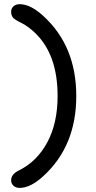

<svg xmlns="http://www.w3.org/2000/svg" viewBox="-20 -789 458 918"><path d="M74.2 109.4Q127 109.4 189.5 50.8Q344.7 -92.3 344.7 -329.8Q344.7 -567.4 189.5 -710.4Q127 -769 74.2 -769Q55.7 -769 44.4 -758.8Q33.2 -748.5 33.2 -732.9Q33.2 -717.3 40.8 -706.5Q48.3 -695.8 80.6 -680.2Q112.8 -664.6 147.5 -631.8Q255.4 -528.8 255.4 -330.1Q255.4 -200.2 206.1 -108.4Q156.7 -16.6 70.3 25.9Q33.2 43.9 33.2 73.2Q33.2 88.4 44.4 98.9Q55.7 109.4 74.2 109.4Z"/></svg>

Font: Oldenburg
Style: Regular
Weight: 400
Designer: Nicole Fally
Foundry: Nicole Fally
Version: Version 1.001